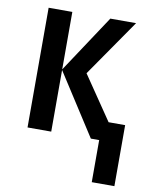

<svg xmlns="http://www.w3.org/2000/svg" viewBox="-83 -601 669 853"><g transform="rotate(10 252.0 -175.0)"><path d="M390.1 189.9V0H352.5L173.8 -277.8V0H66.9V-540H173.8V-280.8L345.2 -540H461.4L283.2 -282.7L417.5 -85.4H492.2V189.9Z"/></g></svg>

Font: Open Sans
Style: Regular
Weight: 600
Width: 3
Foundry: Ascender Corporation
Version: Version 1.000